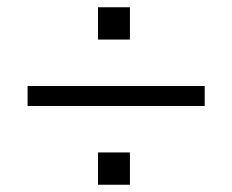

<svg xmlns="http://www.w3.org/2000/svg" viewBox="-20 -549 640 529"><path d="M56 -257V-312H544V-257ZM250 -40V-129H338V-40ZM250 -440V-529H338V-440Z"/></svg>

Font: Nunito Sans 7pt Light
Style: Regular
Weight: 300
Designer: Vernon Adams
Foundry: Vernon Adams
Version: Version 3.101;gftools[0.9.27]